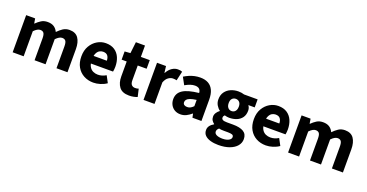

<svg xmlns="http://www.w3.org/2000/svg" viewBox="-36 -1423 4608 2410"><g transform="rotate(20 2268.0 -218.5)"><path d="M64.7 0V-496.1H184.6L195.2 -432.5H198.9Q229.4 -463.1 264.9 -485.6Q300.3 -508.1 349.2 -508.1Q401.6 -508.1 434.6 -486.4Q467.6 -464.7 486.2 -424.6Q519.1 -459.2 556 -483.7Q592.9 -508.1 641.9 -508.1Q722.8 -508.1 760 -454.6Q797.1 -401 797.1 -308V0H650.1V-289.2Q650.1 -342.8 635.4 -362.9Q620.6 -382.9 588.8 -382.9Q570.1 -382.9 549.2 -371.3Q528.3 -359.6 504.4 -334.7V0H357.4V-289.2Q357.4 -342.8 342.7 -362.9Q327.9 -382.9 296.1 -382.9Q257.8 -382.9 211.7 -334.7V0Z M1144.4 12Q1073.1 12 1015.9 -18.8Q958.8 -49.6 925.6 -107.6Q892.5 -165.7 892.5 -248.2Q892.5 -328.8 926.4 -386.9Q960.2 -444.9 1013.9 -476.5Q1067.6 -508 1127.2 -508Q1198.2 -508 1245.1 -476.6Q1292.1 -445.2 1315.1 -391.3Q1338.2 -337.4 1338.2 -270Q1338.2 -250.6 1336.1 -232.6Q1334.1 -214.5 1331.6 -203.3H1006.5L1005.4 -304.7H1211.6Q1211.6 -344.3 1192.9 -369.7Q1174.2 -395.2 1130.4 -395.2Q1106.3 -395.2 1083.1 -382.2Q1060 -369.1 1045 -337Q1030 -305 1031.2 -248.2Q1032.3 -191.9 1051.7 -159.9Q1071.2 -127.9 1101.1 -114.6Q1131 -101.3 1164 -101.3Q1192.6 -101.3 1219.4 -109.4Q1246.2 -117.6 1272.4 -133L1320.2 -43.4Q1282.8 -17.1 1235.7 -2.6Q1188.6 12 1144.4 12Z M1621.1 11.1Q1529.4 11.1 1489.4 -42.3Q1449.4 -95.7 1449.4 -181.4V-381H1381.6V-490.5L1457.6 -496L1475 -647.8H1596.8V-496H1715.6V-381H1596.8V-183.1Q1596.8 -141.2 1614.3 -122.8Q1631.9 -104.4 1660.7 -104.4Q1673.2 -104.4 1685.3 -106.1Q1697.5 -107.8 1707.8 -112.2L1731.6 -9.3Q1712.6 -1.4 1684.4 4.8Q1656.1 11.1 1621.1 11.1Z M1812.7 0V-496.1H1932.6L1943.2 -409.4H1946.9Q1974 -459.2 2011.7 -483.7Q2049.4 -508.1 2087.8 -508.1Q2108.9 -508.1 2122.8 -505.7Q2136.6 -503.3 2147 -498.1L2118.9 -373.3Q2106.6 -376.3 2096 -377.8Q2085.4 -379.3 2069 -379.3Q2040.9 -379.3 2010.3 -359Q1979.6 -338.7 1959.7 -287.5V0Z M2307.8 12Q2262.5 12 2229.2 -8Q2196 -27.9 2177.7 -61.8Q2159.5 -95.7 2159.5 -137.6Q2159.5 -217.8 2225.9 -261.4Q2292.4 -305 2439.4 -320.5Q2437.9 -341.6 2429.7 -357.2Q2421.4 -372.9 2404.5 -381.5Q2387.5 -390.1 2360.6 -390.1Q2329.7 -390.1 2297.7 -379Q2265.7 -368 2229.4 -347.4L2177.3 -443.4Q2208.8 -462.6 2243 -477.4Q2277.2 -492.2 2313.8 -500.1Q2350.4 -508 2389.4 -508Q2452.6 -508 2496.5 -483.5Q2540.3 -459 2563.3 -409.3Q2586.4 -359.6 2586.4 -283.3V0H2466.2L2455.9 -50.6H2451.9Q2420.2 -23.2 2385.1 -5.6Q2350.1 12 2307.8 12ZM2357.2 -103.3Q2382.2 -103.3 2401.2 -114.1Q2420.3 -124.9 2439.4 -144.3V-228.2Q2387 -221.3 2356.7 -210Q2326.4 -198.6 2313.5 -183.2Q2300.6 -167.8 2300.6 -149Q2300.6 -125.8 2316.2 -114.5Q2331.7 -103.3 2357.2 -103.3Z M2886.8 210.9Q2829.1 210.9 2781.8 197.6Q2734.5 184.3 2706.8 156.8Q2679.2 129.3 2679.2 85.2Q2679.2 54 2697.5 29.2Q2715.8 4.4 2749.6 -14.7V-18.7Q2730.8 -32.2 2717.5 -52.4Q2704.3 -72.6 2704.3 -102.9Q2704.3 -130.2 2720.3 -154.7Q2736.3 -179.3 2759.6 -195.9V-199.9Q2733.5 -218.2 2713.2 -251.9Q2693 -285.6 2693 -328.6Q2693 -388.1 2722 -428.2Q2751 -468.2 2797.9 -488.2Q2844.8 -508.1 2898.2 -508.1Q2919 -508.1 2938.7 -505Q2958.4 -502 2975 -496.1H3156.4V-389H3073.4V-385Q3083.4 -372 3088.4 -356.6Q3093.5 -341.3 3093.5 -322Q3093.5 -265.8 3067.4 -229.3Q3041.3 -192.9 2996.8 -174.9Q2952.4 -156.9 2898.2 -156.9Q2884.6 -156.9 2869.6 -159.2Q2854.6 -161.5 2837.6 -166.6Q2829 -158.5 2824.7 -150.9Q2820.3 -143.3 2820.3 -129.7Q2820.3 -111.7 2837.4 -102.5Q2854.4 -93.3 2894.6 -93.3H2975Q3066.5 -93.3 3115.5 -63.6Q3164.4 -33.9 3164.4 32.8Q3164.4 84.3 3130.4 124.5Q3096.4 164.8 3034.2 187.8Q2971.9 210.9 2886.8 210.9ZM2898.2 -245.9Q2917.5 -245.9 2932.7 -255.3Q2947.9 -264.6 2956.9 -283Q2965.9 -301.4 2965.9 -328.6Q2965.9 -368.9 2946.7 -389.1Q2927.5 -409.3 2898.2 -409.3Q2868.9 -409.3 2849.7 -389.1Q2830.5 -368.9 2830.5 -328.6Q2830.5 -301.4 2839.5 -283Q2848.5 -264.6 2863.7 -255.3Q2878.8 -245.9 2898.2 -245.9ZM2910.2 118.7Q2943.3 118.7 2968.7 110.8Q2994.2 102.9 3008.9 89Q3023.7 75 3023.7 57.9Q3023.7 34 3004.1 26.7Q2984.4 19.4 2948 19.4H2896.6Q2871.1 19.4 2855.4 17.8Q2839.6 16.2 2827 13.1Q2813.3 24.7 2806.7 36.3Q2800.2 47.9 2800.2 61.7Q2800.2 90 2830.5 104.3Q2860.8 118.7 2910.2 118.7Z M3448.4 12Q3377.1 12 3319.9 -18.8Q3262.8 -49.6 3229.6 -107.6Q3196.5 -165.7 3196.5 -248.2Q3196.5 -328.8 3230.4 -386.9Q3264.2 -444.9 3317.9 -476.5Q3371.6 -508 3431.2 -508Q3502.2 -508 3549.1 -476.6Q3596.1 -445.2 3619.1 -391.3Q3642.2 -337.4 3642.2 -270Q3642.2 -250.6 3640.1 -232.6Q3638.1 -214.5 3635.6 -203.3H3310.5L3309.4 -304.7H3515.6Q3515.6 -344.3 3496.9 -369.7Q3478.2 -395.2 3434.4 -395.2Q3410.3 -395.2 3387.1 -382.2Q3364 -369.1 3349 -337Q3334 -305 3335.2 -248.2Q3336.3 -191.9 3355.7 -159.9Q3375.2 -127.9 3405.1 -114.6Q3435 -101.3 3468 -101.3Q3496.6 -101.3 3523.4 -109.4Q3550.2 -117.6 3576.4 -133L3624.2 -43.4Q3586.8 -17.1 3539.7 -2.6Q3492.6 12 3448.4 12Z M3743.7 0V-496.1H3863.6L3874.2 -432.5H3877.9Q3908.4 -463.1 3943.9 -485.6Q3979.3 -508.1 4028.2 -508.1Q4080.6 -508.1 4113.6 -486.4Q4146.6 -464.7 4165.2 -424.6Q4198.1 -459.2 4235 -483.7Q4271.9 -508.1 4320.9 -508.1Q4401.8 -508.1 4439 -454.6Q4476.1 -401 4476.1 -308V0H4329.1V-289.2Q4329.1 -342.8 4314.4 -362.9Q4299.6 -382.9 4267.8 -382.9Q4249.1 -382.9 4228.2 -371.3Q4207.3 -359.6 4183.4 -334.7V0H4036.4V-289.2Q4036.4 -342.8 4021.7 -362.9Q4006.9 -382.9 3975.1 -382.9Q3936.8 -382.9 3890.7 -334.7V0Z"/></g></svg>

Font: SourceSans3VF
Style: Regular
Weight: 200
Designer: Paul D. Hunt
Foundry: Adobe
Version: Version 3.052;hotconv 1.1.0;makeotfexe 2.6.0